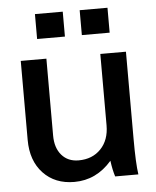

<svg xmlns="http://www.w3.org/2000/svg" viewBox="-51 -739 642 791"><g transform="rotate(-5 269.5 -343.5)"><path d="M394 0Q385 -28 380 -66Q316 8 225 8Q145 8 96.5 -43.5Q48 -95 48 -181V-508H154V-190Q154 -139 180 -109Q206 -79 250 -79Q307 -79 342 -115.5Q377 -152 377 -213V-508H483V-148Q483 -46 490 0ZM123 -592V-695H238V-592ZM308 -592V-695H423V-592Z"/></g></svg>

Font: LT Superior Semi-bold
Style: Regular
Weight: 600
Designer: Daniel Lyons
Foundry: LyonsType
Version: Version 1.0